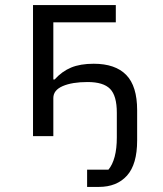

<svg xmlns="http://www.w3.org/2000/svg" viewBox="-20 -536 640 756"><path d="M323 132H407Q423 113 431.5 81Q440 49 440 5V-92Q440 -159 413.5 -186Q387 -213 325 -213Q264 -213 227 -197Q190 -181 190 -150V0H110V-516H436V-448H190V-223H195Q224 -255 260 -270Q296 -285 349 -285Q434 -285 477 -241Q520 -197 520 -102V17Q520 111 480 155.5Q440 200 369 200H323Z"/></svg>

Font: iA Writer Mono V
Style: Regular
Weight: 400
Designer: Mike Abbink, Paul van der Laan, Pieter van Rosmalen
Foundry: Bold Monday
Version: Version 2.000